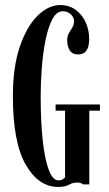

<svg xmlns="http://www.w3.org/2000/svg" viewBox="-20 -730 431 760"><path d="M210.5 10Q132.5 10 81.8 -78.2Q31 -166.5 31 -349Q31 -465 58.5 -545.5Q86 -626 129 -668Q172 -710 218.5 -710Q253.5 -710 279.2 -691.2Q305 -672.5 319 -641.8Q333 -611 333 -575.5Q333 -514.5 289.5 -514.5Q266.5 -514.5 256.2 -530.5Q246 -546.5 246 -571Q246 -587.5 252.8 -599Q259.5 -610.5 266.2 -621.2Q273 -632 273 -647.5Q273 -661.5 260 -673.5Q247 -685.5 229 -685.5Q204 -685.5 187.2 -653.8Q170.5 -622 160.2 -571.2Q150 -520.5 145.5 -461.8Q141 -403 141 -349Q141 -248.5 149.2 -173.5Q157.5 -98.5 173.2 -57.2Q189 -16 211.5 -16Q221.5 -16 228 -20Q234.5 -24 237.5 -28V-292H200V-316.5H375.5V-292H333.5V0H308.5Q308 -1.5 302 -4.5Q296 -7.5 285 -7.5Q269 -7.5 253 1.2Q237 10 210.5 10Z"/></svg>

Font: Imbue 50pt SemiBold
Style: Regular
Weight: 600
Designer: Tyler Finck
Foundry: Etcetera Type Company
Version: Version 1.102; ttfautohint (v1.8.3)